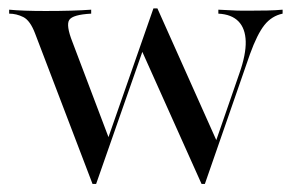

<svg xmlns="http://www.w3.org/2000/svg" viewBox="-20 -439 718 470"><path d="M206.5 11.3 66.1 -356.5Q54 -388.7 37.1 -397.2Q20.2 -405.6 2.4 -405.6V-415.3Q19.4 -413.7 41.5 -412.9Q63.7 -412.1 91.1 -412.1Q125.8 -412.1 153.2 -412.9Q180.6 -413.7 203.2 -415.3V-405.6Q158.1 -403.2 149.6 -390.3Q141.1 -377.4 157.3 -336.3L246.8 -100L237.9 -81.5L355.6 -418.5L363.7 -412.9L215.3 11.3ZM473.4 11.3 326.6 -316.1 355.6 -418.5H365.3L511.3 -91.9L500.8 -71L566.1 -259.7Q582.3 -305.6 581.5 -337.5Q580.6 -369.4 563.7 -386.7Q546.8 -404 514.5 -405.6V-415.3Q534.7 -414.5 547.6 -413.7Q560.5 -412.9 571.4 -412.9Q582.3 -412.9 594.4 -412.9Q615.3 -412.9 634.7 -413.3Q654 -413.7 671.8 -415.3V-405.6Q645.2 -400 627.4 -377.8Q609.7 -355.6 591.9 -306.5L481.5 11.3Z"/></svg>

Font: Playfair 144pt
Style: Regular
Weight: 400
Designer: Claus Eggers Sørensen
Foundry: Claus Eggers Sørensen
Version: Version 2.001;gftools[0.9.30]